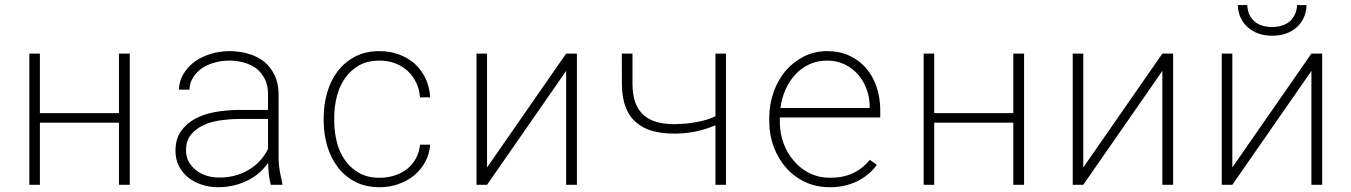

<svg xmlns="http://www.w3.org/2000/svg" viewBox="-20 -744 5441 773"><path d="M502.4 0V-528.3H459V-288.6H140.6V-528.3H98.1V0H140.6V-250H459V0Z M1070.3 0H1117.2L1116.7 -5.4Q1110.8 -30.8 1106.2 -56.4Q1101.6 -82 1101.6 -108.9V-368.7Q1100.6 -410.6 1085 -442.6Q1069.3 -474.6 1043 -496.1Q1016.1 -517.1 980.2 -527.6Q944.3 -538.1 903.8 -538.1Q865.2 -538.1 829.3 -527.3Q793.5 -516.6 765.6 -497.1Q737.3 -476.6 719.5 -448Q701.7 -419.4 700.2 -383.3L742.7 -382.8Q743.7 -411.6 758.3 -433.6Q772.9 -455.6 794.9 -470.7Q817.4 -484.9 845.7 -492.4Q874 -500 902.3 -500Q934.6 -500 962.9 -491.9Q991.2 -483.9 1012.7 -467.8Q1033.2 -451.2 1045.7 -426.8Q1058.1 -402.3 1059.1 -369.6V-301.3H936.5Q889.6 -300.8 845 -292.7Q800.3 -284.7 765.1 -265.6Q729.5 -246.1 708 -214.8Q686.5 -183.6 686.5 -137.2Q686.5 -102.5 700.4 -75.4Q714.4 -48.3 737.8 -29.3Q761.2 -10.7 792.5 -0.5Q823.7 9.8 857.9 9.8Q889.2 9.8 918.2 3.2Q947.3 -3.4 973.1 -15.6Q999 -27.8 1021 -46.4Q1043 -64.9 1059.6 -88.4Q1060.1 -65.4 1062.3 -43.5Q1064.5 -21.5 1070.3 0ZM861.3 -29.3Q835.9 -29.3 812 -36.6Q788.1 -43.9 770 -58.1Q751.5 -72.3 740.2 -92.5Q729 -112.8 729 -138.7Q728.5 -172.9 744.4 -195.8Q760.3 -218.8 786.6 -233.4Q817.4 -251.5 858.6 -258.1Q899.9 -264.6 941.4 -265.1H1059.1V-144.5Q1045.9 -117.2 1025.6 -95.7Q1005.4 -74.2 980 -59.6Q954.1 -44.4 924.1 -36.6Q894 -28.8 861.3 -29.3Z M1508.3 -28.3Q1460 -28.3 1425.5 -47.9Q1391.1 -67.4 1369.1 -99.1Q1346.7 -130.4 1336.4 -170.9Q1326.2 -211.4 1325.7 -253.9V-274.4Q1326.2 -316.4 1336.4 -356.9Q1346.7 -397.5 1369.1 -429.2Q1391.1 -460.9 1425.3 -480.5Q1459.5 -500 1507.8 -500Q1541.5 -500 1570.3 -489.3Q1599.1 -478.5 1620.6 -459Q1642.1 -439 1655.3 -411.9Q1668.5 -384.8 1670.9 -352.1H1711.9Q1709.5 -393.6 1693.4 -427.7Q1677.2 -461.9 1650.4 -486.8Q1623.5 -510.7 1587.2 -524.4Q1550.8 -538.1 1507.8 -538.1Q1451.2 -538.1 1409.2 -515.9Q1367.2 -493.7 1339.4 -457Q1311.5 -420.4 1297.6 -372.6Q1283.7 -324.7 1283.2 -274.4V-253.9Q1283.7 -203.1 1297.6 -155.8Q1311.5 -108.4 1339.4 -71.8Q1367.2 -34.7 1409.4 -12.5Q1451.7 9.8 1508.3 9.8Q1547.9 9.8 1583.7 -2.7Q1619.6 -15.1 1647 -37.6Q1674.3 -60.1 1691.7 -91.8Q1709 -123.5 1711.9 -161.6H1670.9Q1668 -130.4 1654.1 -105.5Q1640.1 -80.6 1618.7 -63.5Q1596.7 -46.4 1568.4 -37.4Q1540 -28.3 1508.3 -28.3Z M2259.3 -528.3 1940.9 -69.8V-528.3H1898.4V0H1940.9L2259.3 -458.5V0H2302.7V-528.3Z M2902.8 0V-528.3H2860.4V-275.9Q2843.3 -267.6 2823.5 -261.7Q2803.7 -255.9 2783.2 -252.4Q2761.2 -248 2739.5 -246.3Q2717.8 -244.6 2698.7 -244.1Q2656.7 -243.7 2624.3 -252.7Q2591.8 -261.7 2570.3 -281.7Q2548.8 -300.8 2537.8 -331.3Q2526.9 -361.8 2526.4 -404.3V-528.3H2483.4L2483.9 -404.3Q2484.4 -351.6 2498.5 -313.5Q2512.7 -275.4 2540.5 -252Q2567.4 -227.5 2607.4 -216.6Q2647.5 -205.6 2698.7 -206.1Q2740.2 -206.1 2781.7 -214.8Q2823.2 -223.6 2860.4 -239.7V0Z M3321.3 9.8Q3381.3 9.8 3429.9 -13.7Q3478.5 -37.1 3510.3 -80.1L3481.9 -100.6Q3452.1 -64 3411.9 -45.9Q3371.6 -27.8 3322.3 -28.3Q3276.9 -28.3 3239.7 -46.6Q3202.6 -64.9 3176.8 -95.7Q3149.9 -126 3135.3 -165.3Q3120.6 -204.6 3119.6 -248.5V-271H3523.9V-304.2Q3523.4 -352.1 3509 -394.5Q3494.6 -437 3467.3 -469.2Q3439.9 -501 3400.4 -519.5Q3360.8 -538.1 3310.5 -538.1Q3258.8 -538.1 3216.1 -516.4Q3173.3 -494.6 3142.6 -458.5Q3111.8 -421.9 3094.7 -373.5Q3077.6 -325.2 3077.1 -272.5V-251Q3077.6 -198.7 3095.5 -151.6Q3113.3 -104.5 3145 -68.4Q3176.8 -32.2 3221.7 -11.2Q3266.6 9.8 3321.3 9.8ZM3310.5 -500Q3349.6 -500 3381.1 -484.6Q3412.6 -469.2 3434.6 -443.8Q3457 -418 3469.2 -384.3Q3481.4 -350.6 3481.4 -314.9V-309.1H3122.1Q3127 -348.1 3142.3 -382.8Q3157.7 -417.5 3181.6 -443.4Q3205.6 -469.7 3238 -484.9Q3270.5 -500 3310.5 -500Z M4103 0V-528.3H4059.6V-288.6H3741.2V-528.3H3698.7V0H3741.2V-250H4059.6V0Z M4659.7 -528.3 4341.3 -69.8V-528.3H4298.8V0H4341.3L4659.7 -458.5V0H4703.1V-528.3Z M5259.8 -528.3 4941.4 -69.8V-528.3H4898.9V0H4941.4L5259.8 -458.5V0H5303.2V-528.3ZM5240.2 -723.6H5202.1Q5201.2 -702.6 5193.4 -686Q5185.5 -669.4 5172.9 -658.2Q5159.7 -647 5141.6 -641.1Q5123.5 -635.3 5102.1 -635.3Q5079.6 -635.3 5061.5 -640.9Q5043.5 -646.5 5030.8 -657.7Q5017.6 -668.9 5010 -685.5Q5002.4 -702.1 5001.5 -723.6H4963.4Q4964.4 -694.8 4975.3 -671.9Q4986.3 -648.9 5004.4 -633.3Q5022.9 -617.2 5047.6 -608.6Q5072.3 -600.1 5102.1 -600.1Q5131.8 -600.1 5156.5 -608.6Q5181.2 -617.2 5199.7 -633.3Q5217.8 -648.9 5228.5 -671.9Q5239.3 -694.8 5240.2 -723.6Z"/></svg>

Font: Roboto Mono ExtraLight
Style: Regular
Weight: 250
Monospace: yes
Designer: Google
Version: Version 3.000